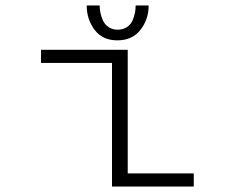

<svg xmlns="http://www.w3.org/2000/svg" viewBox="-20 -682 890 702"><path d="M523.5 -662Q523.5 -611 493.5 -572.8Q463.5 -534.5 409 -534.5Q355 -534.5 326 -572.8Q297 -611 297 -662H344.5Q344.5 -649.5 347 -636.2Q349.5 -623 356 -608Q362.5 -593 376.5 -583.2Q390.5 -573.5 410 -573.5Q430 -573.5 444.2 -583Q458.5 -592.5 464.8 -607.8Q471 -623 473.5 -636Q476 -649 476 -662ZM447 -48H688.5V0H389.5V-452H130V-500H447Z"/></svg>

Font: League Mono Wide UltraLight
Style: Regular
Weight: 200
Width: 8
Designer: Tyler Finck
Foundry: The League of Moveable Type / Tyler Finck
Version: Version 2.210